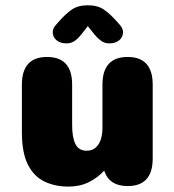

<svg xmlns="http://www.w3.org/2000/svg" viewBox="-20 -697 659 728"><path d="M158.5 -481Q253.5 -481 253.5 -376V-223Q253.5 -176 266 -150.8Q278.5 -125.5 308.5 -125.5Q328.5 -125.5 341.8 -136.5Q355 -147.5 361.8 -167.2Q368.5 -187 368.5 -212V-376Q368.5 -481 464 -481Q559 -481 559 -376V-96Q559 8.5 464 8.5Q396 8.5 376.5 -46L375 -50Q350.5 -23 316.5 -6.2Q282.5 10.5 239.5 10.5Q189 10.5 149 -8.5Q109 -27.5 86 -72.5Q63 -117.5 63 -195V-376Q63 -481 158.5 -481ZM434.5 -602.5Q446.5 -589 446.5 -575Q446.5 -556.5 432.2 -544.5Q418 -532.5 395 -532.5Q376 -532.5 362.5 -542.8Q349 -553 338 -566.5L313 -598L288.5 -566.5Q277 -552 263.8 -542.2Q250.5 -532.5 231.5 -532.5Q208.5 -532.5 194.2 -544.5Q180 -556.5 180 -575Q180 -590 192 -602.5L202.5 -614.5Q229 -645 252.8 -661Q276.5 -677 313 -677Q350 -677 373.5 -661Q397 -645 424 -614.5Z"/></svg>

Font: Sono ExtraLight Monospace ExtraBold
Style: Regular
Weight: 800
Version: Version 2.112